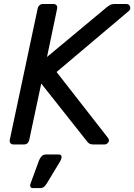

<svg xmlns="http://www.w3.org/2000/svg" viewBox="-20 -720 669 957"><path d="M47.4 0Q37.3 0 32 -6.4Q26.7 -12.7 28.7 -22.9L167.5 -676.3Q169.5 -687.3 176.6 -693.6Q183.6 -700 193.8 -700H245.9Q256.9 -700 261.7 -693.6Q266.6 -687.3 264.6 -676.3L214.3 -436L511.9 -683.7Q516.3 -687.6 526 -693.8Q535.8 -700 552.6 -700H609.6Q624.4 -700 628.2 -686.9Q632.1 -673.7 623.2 -666.2L261.9 -361.1L517.4 -33.8Q527.4 -20.8 519.8 -10.4Q512.1 0 501.1 0H446.6Q430.6 0 423.3 -5.7Q416 -11.4 412.8 -16.5L185.6 -303.6L125.8 -22.9Q123.8 -12.7 117.2 -6.4Q110.5 0 99.5 0ZM143.1 217.5Q134.8 217.5 131.7 211.2Q128.6 204.9 131.8 195.9L174.7 79.2Q179.7 66.9 187.8 58.4Q195.9 50 209.4 50H274.3Q281.5 50 284.9 55.1Q288.2 60.2 286.6 66.4Q285 74.6 280.4 83.1L213.2 194.4Q207.2 204.4 199.7 211Q192.2 217.5 179.5 217.5Z"/></svg>

Font: Rubik Light
Style: Italic
Weight: 300
Italic angle: -12°
Designer: Hubert and Fischer
Foundry: Hubert and Fischer
Version: Version 2.300;gftools[0.9.30]